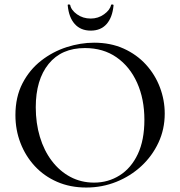

<svg xmlns="http://www.w3.org/2000/svg" viewBox="-20 -827 806 859"><path d="M366 12Q294 12 235.5 -13.5Q177 -39 135.5 -84Q94 -129 71.5 -187.5Q49 -246 49 -312Q49 -393 80.5 -454Q112 -515 164 -555.5Q216 -596 278 -616Q340 -636 401 -636Q475 -636 533.5 -609.5Q592 -583 633 -538Q674 -493 695.5 -436Q717 -379 717 -319Q717 -249 689 -189Q661 -129 612.5 -84Q564 -39 500.5 -13.5Q437 12 366 12ZM401 -10Q464 -10 515.5 -42.5Q567 -75 596.5 -137.5Q626 -200 626 -291Q626 -384 593.5 -456.5Q561 -529 501.5 -570.5Q442 -612 360 -612Q255 -612 197.5 -541Q140 -470 140 -347Q140 -276 158.5 -214.5Q177 -153 212 -107Q247 -61 295 -35.5Q343 -10 401 -10ZM386 -690Q341 -690 314.5 -719.5Q288 -749 283 -803Q282 -807 287.5 -807Q293 -807 294 -805Q298 -782 324.5 -763Q351 -744 386 -744Q419 -744 445.5 -763Q472 -782 477 -805Q477 -807 482.5 -807Q488 -807 488 -803Q483 -749 457 -719.5Q431 -690 386 -690Z"/></svg>

Font: Cormorant Garamond Light Medium
Style: Regular
Weight: 500
Version: Version 4.001